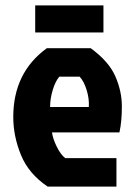

<svg xmlns="http://www.w3.org/2000/svg" viewBox="-20 -689 494 709"><path d="M274 -406H199Q184 -388 174.5 -356Q165 -324 165 -294H308Q310 -324 300 -356.5Q290 -389 274 -406ZM410 -105V0H156Q86 -47 57.5 -116.5Q29 -186 29 -257Q29 -421 153 -511H315Q382 -462 406 -407Q430 -352 430 -296Q430 -240 421 -200H172Q175 -177 189.5 -147.5Q204 -118 221 -105ZM110 -569V-669H362V-569Z"/></svg>

Font: Jockey One
Style: Regular
Weight: 400
Designer: TypeTogether
Foundry: TypeTogether
Version: Version 1.002